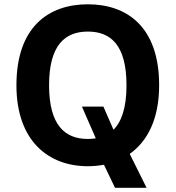

<svg xmlns="http://www.w3.org/2000/svg" viewBox="-20 -762 818 894"><path d="M461.5 -265.5H361.5L426 -118C414 -116 402 -115 389 -115C283.5 -115 208.5 -177.5 208.5 -365C208.5 -553 283.5 -615 389 -615C495 -615 569 -553 569 -365C569 -261.5 546.5 -196 508.5 -158ZM56.5 -365C56.5 -105.5 206 12 389 12C415 12 440 9.5 464 5L515.5 112.5H662.5L584 -45.5C667 -104 721 -208.5 721 -365C721 -636.5 572 -742 389 -742C206 -742 56.5 -636.5 56.5 -365Z"/></svg>

Font: Monaspace Neon Wide
Style: Bold
Weight: 700
Width: 7
Designer: Riley Cran & the Lettermatic Team
Foundry: Lettermatic
Version: Version 1.000 (Monaspace Neon)